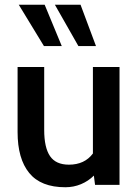

<svg xmlns="http://www.w3.org/2000/svg" viewBox="-20 -778 582 808"><path d="M54 -222V-496H166V-231Q166 -157 190.5 -121Q215 -85 270 -85Q336 -85 371 -132V-496H483V0H380L375 -39Q352 -16 321 -3Q290 10 255 10Q152 10 103 -50Q54 -110 54 -222ZM165 -584 59 -758H168L240 -584ZM310 -584 211 -758H319L384 -584Z"/></svg>

Font: Cabin SemiBold
Style: Regular
Weight: 600
Designer: Pablo Impallari
Foundry: Pablo Impallari. http://www.impallari.com Igino Marini. http://www.ikern.com
Version: Version 2.001